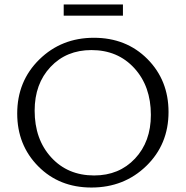

<svg xmlns="http://www.w3.org/2000/svg" viewBox="-20 -833 830 859"><path d="M265 -763V-813H530V-763ZM389 6Q245 6 151 -89Q57 -184 57 -325Q57 -470 156 -567Q255 -664 400 -664Q545 -664 639.5 -569Q734 -474 734 -332Q734 -187 634.5 -90.5Q535 6 389 6ZM401 -48Q513 -48 584 -123.5Q655 -199 655 -319Q655 -447 581 -528Q507 -609 389 -609Q277 -609 206 -533.5Q135 -458 135 -338Q135 -210 209 -129Q283 -48 401 -48Z"/></svg>

Font: EauTestSC
Style: Regular
Weight: 400
Designer: Christian Thalmann (Catharsis Fonts)
Version: Version 0.001;PS 000.001;hotconv 1.0.88;makeotf.lib2.5.64775